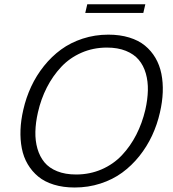

<svg xmlns="http://www.w3.org/2000/svg" viewBox="-20 -857 798 885"><path d="M373 -797.4 382.3 -837.4H649.9L640.6 -797.4ZM324.2 7.3Q271 7.3 228.3 -5.9Q185.5 -19 156.5 -43Q127.4 -66.9 107.9 -99.9Q88.4 -132.8 80.6 -173.1Q72.8 -213.4 74.5 -258.1Q76.2 -302.7 87.4 -351.1Q100.1 -407.2 123.8 -458Q147.5 -508.8 182.6 -552.7Q217.8 -596.7 261.5 -628.7Q305.2 -660.6 361.3 -679Q417.5 -697.3 479.5 -697.3Q532.7 -697.3 575.7 -684.1Q618.7 -670.9 647.9 -647Q677.2 -623 696.5 -590.1Q715.8 -557.1 723.9 -516.8Q731.9 -476.6 730.2 -431.9Q728.5 -387.2 717.3 -338.9Q704.6 -282.7 680.9 -231.9Q657.2 -181.2 622.1 -137.2Q586.9 -93.3 543.2 -61.3Q499.5 -29.3 443.1 -11Q386.7 7.3 324.2 7.3ZM330.6 -52.7Q394 -52.7 448.5 -76.4Q502.9 -100.1 542 -141.6Q581.1 -183.1 608.2 -236.1Q635.3 -289.1 649.9 -351.1Q660.6 -398.4 661.6 -440.2Q662.6 -481.9 652.1 -518.6Q641.6 -555.2 619.6 -581.3Q597.7 -607.4 560.3 -622.6Q522.9 -637.7 473.1 -637.7Q409.7 -637.7 355.5 -614Q301.3 -590.3 262.2 -548.6Q223.1 -506.8 196 -453.9Q168.9 -400.9 154.8 -338.9Q144 -291.5 143.1 -249.8Q142.1 -208 152.6 -171.6Q163.1 -135.3 184.8 -108.9Q206.5 -82.5 243.7 -67.6Q280.8 -52.7 330.6 -52.7Z"/></svg>

Font: HK Grotesk Legacy
Style: Italic
Weight: 400
Italic angle: -13°
Designer: Alfredo Marco Pradil
Foundry: Hanken Design Co.
Version: Version 2.022;PS 002.022;hotconv 1.0.88;makeotf.lib2.5.64775